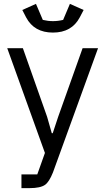

<svg xmlns="http://www.w3.org/2000/svg" viewBox="-20 -763 539 983"><path d="M402.8 -516.1 277.8 -165 250 -81.1H245.1L221.2 -165L97.2 -516.1H17.1L210 20L170.9 129.9H89.8V200.2H130.9Q187 200.2 210.9 183.1Q231.9 168 251 120.1L481.9 -516.1ZM388.2 -673.8 408.2 -711.9 337.9 -743.2 303.2 -661.1Q276.9 -654.8 251 -654.8Q225.6 -654.8 199.2 -661.1L164.1 -743.2L94.2 -711.9L113.8 -673.8Q154.8 -596.2 251 -596.2Q347.2 -596.2 388.2 -673.8Z"/></svg>

Font: Plexus Sans
Style: Regular
Weight: 400
Version: Version 2.001;PS 002.001;hotconv 1.0.70;makeotf.lib2.5.58329